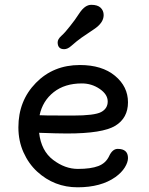

<svg xmlns="http://www.w3.org/2000/svg" viewBox="-20 -778 623 805"><path d="M146 -294.9 179.7 -293.9Q196.3 -293.5 286.1 -293.5Q376 -293.5 403.8 -308.1Q431.6 -322.8 431.6 -352.5Q431.6 -382.3 397.9 -405.3Q364.3 -428.2 323.2 -428.2Q251.5 -428.2 205.1 -391.6Q158.7 -355 146 -294.9ZM473.6 -153.8Q516.6 -153.8 516.6 -115.2Q516.6 -97.7 503.2 -75.9Q489.7 -54.2 463.9 -35.6Q403.3 7.3 305.4 7.3Q207.5 7.3 135.7 -58.6Q100.1 -91.3 78.6 -139.2Q57.1 -187 57.1 -244.1Q57.1 -355.5 130.4 -430.4Q203.6 -505.4 314.9 -505.4Q407.7 -505.4 462.2 -460.2Q516.6 -415 516.6 -349.1Q516.6 -283.2 463.4 -250.7Q410.2 -218.3 261.2 -218.3Q221.7 -218.3 144 -221.2Q152.8 -145.5 202.6 -107.7Q252.4 -69.8 306.6 -69.8Q360.8 -69.8 392.3 -81.8Q423.8 -93.8 437.7 -123.8Q451.7 -153.8 473.6 -153.8ZM249 -571.8Q221.7 -571.8 221.7 -600.6Q221.7 -613.8 237.8 -628.2Q253.9 -642.6 274.4 -669.4L293.5 -694.3Q302.7 -707 313.5 -723.6Q336.4 -757.8 362.8 -757.8Q389.2 -757.8 401.9 -745.6Q414.6 -733.4 414.6 -714.8Q414.6 -682.1 373.8 -655.3Q333 -628.4 321.8 -620.1L301.8 -605Q292.5 -597.7 277.8 -584.7Q263.2 -571.8 249 -571.8Z"/></svg>

Font: Oldenburg
Style: Regular
Weight: 400
Designer: Nicole Fally
Foundry: Nicole Fally
Version: Version 1.001